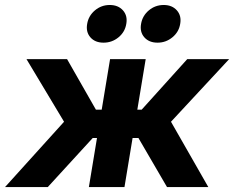

<svg xmlns="http://www.w3.org/2000/svg" viewBox="-57 -754 943 774"><path d="M-36.6 0 201.2 -263.2 49.8 -515.6H213.4L329.6 -312H353L386.7 -515.6H530.3L496.6 -312H514.2L697.8 -515.6H866.7L632.3 -263.2L782.7 0H616.2L501 -197.8H477.5L444.8 0H301.3L334 -197.8H316.9L135.7 0ZM578.1 -582Q543.9 -582 524.9 -603.5Q505.9 -625 511.7 -657.7Q517.1 -690.4 543 -712.2Q568.8 -733.9 603 -733.9Q636.7 -733.9 656 -712.2Q675.3 -690.4 669.4 -657.7Q664.1 -625 637.9 -603.5Q611.8 -582 578.1 -582ZM360.4 -582Q326.2 -582 307.4 -603.5Q288.6 -625 294.4 -657.7Q299.8 -690.4 325.7 -712.2Q351.6 -733.9 385.3 -733.9Q419.4 -733.9 438.7 -712.2Q458 -690.4 452.1 -657.7Q446.8 -625 420.7 -603.5Q394.5 -582 360.4 -582Z"/></svg>

Font: Inter Display
Style: Bold Italic
Weight: 700
Italic angle: -9.39999°
Designer: Rasmus Andersson
Foundry: rsms
Version: Version 4.000;git-a52131595